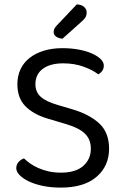

<svg xmlns="http://www.w3.org/2000/svg" viewBox="-20 -840 563 873"><path d="M257 -55Q324 -55 358.5 -85.5Q393 -116 393 -164Q393 -206 366.5 -232Q340 -258 283 -275L196 -301Q132 -320 95.5 -357Q59 -394 59 -457Q59 -495 73.5 -525.5Q88 -556 115 -577Q142 -598 179.5 -609.5Q217 -621 264 -621Q304 -621 338.5 -614.5Q373 -608 398.5 -596.5Q424 -585 438 -571Q452 -557 452 -542Q452 -528 445 -518Q438 -508 427 -502Q401 -522 359.5 -537Q318 -552 267 -552Q208 -552 174.5 -527Q141 -502 141 -457Q141 -422 165 -400Q189 -378 245 -362L306 -344Q385 -321 430.5 -279.5Q476 -238 476 -164Q476 -85 419 -36Q362 13 257 13Q211 13 173.5 5Q136 -3 109.5 -16Q83 -29 68.5 -44.5Q54 -60 54 -75Q54 -92 64.5 -103.5Q75 -115 89 -120Q100 -109 116 -97.5Q132 -86 153 -76.5Q174 -67 200 -61Q226 -55 257 -55ZM329 -820Q351 -819 362.5 -808.5Q374 -798 374 -784Q374 -770 368.5 -761Q363 -752 349 -740L264 -664Q245 -666 234.5 -674Q224 -682 224 -694Q224 -704 228 -711Q232 -718 238 -724Z"/></svg>

Font: Baloo Da 2
Style: Regular
Weight: 400
Designer: Noopur Datye, Sulekha Rajkumar and Ek Type
Foundry: Ek Type
Version: Version 1.640;hotconv 1.0.111;makeotfexe 2.5.65597; ttfautoh